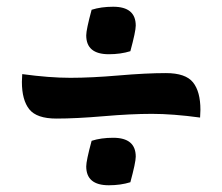

<svg xmlns="http://www.w3.org/2000/svg" viewBox="-20 -641 660 570"><path d="M575 -315Q575 -311 574.5 -303.5Q574 -296 574 -292Q493 -303 431 -303Q369 -303 287.5 -296Q206 -289 147.5 -289Q89 -289 67 -316.5Q45 -344 45 -398Q45 -402 45.5 -409.5Q46 -417 46 -421Q127 -410 189 -410Q251 -410 332.5 -417Q414 -424 472.5 -424Q531 -424 553 -396.5Q575 -369 575 -315ZM367 -489Q338 -480 303 -480Q236 -480 236 -536Q236 -553 252 -612Q280 -621 316 -621Q383 -621 383 -565Q383 -548 367 -489ZM367 -100Q338 -91 303 -91Q236 -91 236 -147Q236 -164 252 -223Q280 -232 316 -232Q383 -232 383 -176Q383 -159 367 -100Z"/></svg>

Font: Merienda One
Style: Regular
Weight: 400
Designer: Eduardo Rodriguez Tunni
Foundry: Eduardo Rodriguez Tunni
Version: Version 1.001